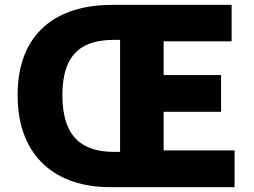

<svg xmlns="http://www.w3.org/2000/svg" viewBox="-20 -765 1040 785"><path d="M427 0H939V-150H649V-308H884V-458H649V-596H927V-745H437C217 -745 52 -635 52 -376C52 -117 217 0 427 0ZM447 -144C324 -144 235 -197 235 -376C235 -554 324 -602 447 -602H471V-144Z"/></svg>

Font: Noto Sans CJK HK Black
Style: Regular
Weight: 900
Designer: Ryoko NISHIZUKA 西塚涼子 (kana, bopomofo & ideographs); Paul D. Hunt (Latin, Greek & Cyrillic); Sandoll Communications 산돌커뮤니
Foundry: Adobe
Version: Version 2.004;hotconv 1.0.118;makeotfexe 2.5.65603